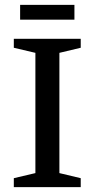

<svg xmlns="http://www.w3.org/2000/svg" viewBox="-20 -772 390 792"><path d="M37 0V-37L126 -58V-554L37 -575V-612H313V-575L225 -554V-58L313 -37V0ZM63 -691V-752H287V-691Z"/></svg>

Font: Manuale Medium
Style: Regular
Weight: 500
Designer: Eduardo Tunni / Pablo Cosgaya
Foundry: Eduardo Tunni / Pablo Cosgaya
Version: Version 1.002